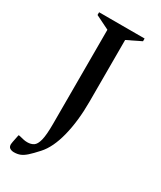

<svg xmlns="http://www.w3.org/2000/svg" viewBox="-209 -732 818 976"><g transform="rotate(30 200.0 -243.5)"><path d="M49 173Q36 173 26 167Q16 161 16 145Q16 141 18 130.5Q20 120 27 86H33Q50 90 60 92.5Q70 95 83 95Q104 95 119 85.5Q134 76 142 45Q150 14 150 -51V-604L69 -644V-660H336V-644L254 -604V-241Q254 -128 231.5 -39Q209 50 166 97Q138 128 120 144Q102 160 86 166.5Q70 173 49 173Z"/></g></svg>

Font: Spectral Medium
Style: Regular
Weight: 500
Designer: Jean-Baptiste Levee
Foundry: Production Type
Version: Version 2.001